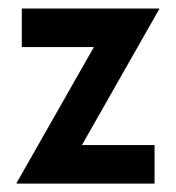

<svg xmlns="http://www.w3.org/2000/svg" viewBox="-20 -437 418 457"><path d="M19.4 0V-1.4L203.5 -325H31.9V-416.7H359V-415.3L175 -91.7H347.9V0Z"/></svg>

Font: Afacad Flux SemiBold
Style: Regular
Weight: 600
Designer: Kristian Moeller
Foundry: Dicotype
Version: Version 1.100